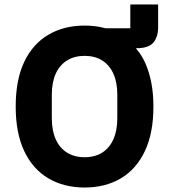

<svg xmlns="http://www.w3.org/2000/svg" viewBox="-20 -824 754 856"><path d="M561 -804H685V-703Q685 -659 663.5 -634Q642 -609 589 -609H587V-607Q612 -579 629 -540Q646 -501 655 -453Q664 -405 664 -349Q664 -231 626 -150.5Q588 -70 519 -29Q450 12 357 12Q265 12 195.5 -29Q126 -70 88 -150.5Q50 -231 50 -349Q50 -468 88 -548Q126 -628 195.5 -669Q265 -710 357 -710Q382 -710 405.5 -707Q429 -704 450 -698H561ZM357 -123Q403 -123 435.5 -143.5Q468 -164 485.5 -203Q503 -242 503 -297V-401Q503 -457 485.5 -495.5Q468 -534 435.5 -554.5Q403 -575 357 -575Q312 -575 279 -554.5Q246 -534 228.5 -495.5Q211 -457 211 -401V-297Q211 -242 228.5 -203Q246 -164 279 -143.5Q312 -123 357 -123Z"/></svg>

Font: IBM Plex Sans
Style: Regular
Weight: 400
Designer: Mike Abbink, Paul van der Laan, Pieter van Rosmalen
Foundry: Bold Monday
Version: Version 3.201